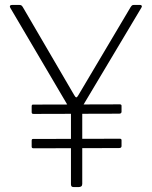

<svg xmlns="http://www.w3.org/2000/svg" viewBox="-20 -762 618 782"><path d="M550 -742Q555 -742 557 -739Q559 -736 556 -731L319 -334Q316 -330 315.5 -326Q315 -322 315 -314V-13Q315 0 300 0H281Q274 0 271.5 -3Q269 -6 269 -11V-299Q269 -307 268 -310.5Q267 -314 264 -319L22 -730Q19 -735 21 -738.5Q23 -742 30 -742H57Q64 -742 67 -740Q70 -738 73 -733L282 -375Q287 -366 290.5 -365.5Q294 -365 299 -374L512 -733Q516 -739 518.5 -740.5Q521 -742 528 -742H550ZM475 -307Q475 -299 465 -299L117 -298Q113 -298 111 -299.5Q109 -301 109 -305V-329Q109 -336 114 -336L468 -337Q475 -337 475 -331ZM475 -167Q475 -159 465 -159L117 -158Q113 -158 111 -159.5Q109 -161 109 -165V-189Q109 -196 114 -196L468 -197Q475 -197 475 -191Z"/></svg>

Font: Libre Franklin Thin
Style: Regular
Weight: 100
Designer: Pablo Impallari, Rodrigo Fuenzalida, Nhung Nguyen
Foundry: Impallari Type
Version: Version 3.000